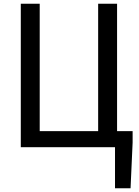

<svg xmlns="http://www.w3.org/2000/svg" viewBox="-20 -786 740 1025"><path d="M605 -86V-766H504V-86H192V-766H91V0H594V219H677L688 -25V-86Z"/></svg>

Font: Kawkab Mono Light
Style: Bold
Weight: 400
Monospace: yes
Designer: Abdullah Arif
Foundry: Abdullah Arif
Version: Version 1.000;PS 000.500;hotconv 1.0.88;makeotf.lib2.5.64775